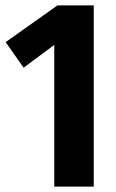

<svg xmlns="http://www.w3.org/2000/svg" viewBox="-20 -695 431 715"><path d="M329.1 -674.8V0H182.1V-527.8L67.9 -442.9L1 -538.1L193.8 -674.8Z"/></svg>

Font: Fira Sans Compressed
Style: Bold
Weight: 700
Width: 1
Designer: Carrois Corporate & Edenspiekermann AG
Foundry: Carrois Corporate GbR & Edenspiekermann AG
Version: Version 4.203;PS 004.203;hotconv 1.0.88;makeotf.lib2.5.64775